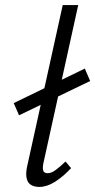

<svg xmlns="http://www.w3.org/2000/svg" viewBox="-20 -731 375 756"><path d="M135 5Q115 5 102 -3Q89 -11 85 -28.5Q81 -46 86 -72L227 -711H288L151 -89Q147 -70 150 -59.5Q153 -49 168 -49Q182 -49 199 -61.5Q216 -74 238 -95L260 -69Q227 -34 195.5 -14.5Q164 5 135 5ZM55 -277 34 -325 314 -461 335 -412Z"/></svg>

Font: Ysabeau
Style: Italic
Weight: 400
Italic angle: -12°
Designer: Christian Thalmann (Catharsis Fonts)
Version: Version 2.000;gftools[0.9.27.dev2+g8671c4b]